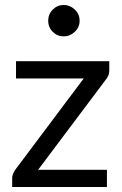

<svg xmlns="http://www.w3.org/2000/svg" viewBox="-20 -753 492 773"><path d="M410.5 0H29V-37Q29 -50 41 -69L317 -437H44.5V-506.5H420V-469Q420 -450.5 408 -435L133.5 -69.5H410.5ZM236.5 -606.5Q211 -606.5 192.5 -624.8Q174 -643 174 -669.5Q174 -696 192.5 -714.5Q211 -733 236.5 -733Q261.5 -733 281 -714.8Q300.5 -696.5 300.5 -669.5Q300.5 -643 281 -624.8Q261.5 -606.5 236.5 -606.5Z"/></svg>

Font: Verano Sans
Style: Regular
Weight: 400
Designer: Lukasz Dziedzic with Adam Twardoch and Botio Nikoltchev
Foundry: tyPoland Lukasz Dziedzic
Version: Version 3.001;December 28, 2019;FontCreator 12.0.0.2547 64-b